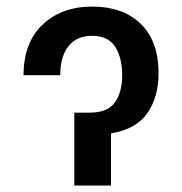

<svg xmlns="http://www.w3.org/2000/svg" viewBox="-20 -573 562 593"><path d="M52.7 -340.8Q52.7 -441.4 111.8 -497.1Q170.9 -552.7 264.6 -552.7Q359.4 -552.7 414.6 -499.5Q469.7 -446.3 469.7 -346.2Q469.7 -273.9 435.3 -223.9Q400.9 -173.8 322.8 -161.1V0H209.5V-225.1H257.8Q312 -225.1 334.7 -256.6Q357.4 -288.1 357.4 -341.3Q357.4 -394 335.9 -428.2Q314.5 -462.4 264.2 -462.4Q216.3 -462.4 191.2 -429.9Q166 -397.5 166 -340.8Z"/></svg>

Font: Inter Display Medium
Style: Regular
Weight: 500
Designer: Rasmus Andersson
Foundry: rsms
Version: Version 4.001;git-9221beed3